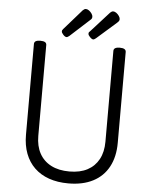

<svg xmlns="http://www.w3.org/2000/svg" viewBox="-74 -1287 1075 1365"><g transform="rotate(5 463.5 -604.0)"><path d="M466 19Q388 19 327 -2.5Q266 -24 223.5 -65Q181 -106 158.5 -165Q136 -224 136 -299V-947Q136 -961 147 -967.5Q158 -974 180 -974Q202 -974 213 -967.5Q224 -961 224 -947V-299Q224 -226 252.5 -174Q281 -122 335 -94Q389 -66 466 -66Q542 -66 594.5 -94Q647 -122 675 -174Q703 -226 703 -299V-947Q703 -961 714 -967.5Q725 -974 747 -974Q791 -974 791 -947V-299Q791 -199 752.5 -127.5Q714 -56 641 -18.5Q568 19 466 19ZM363 -1016Q352 -1016 339 -1030Q326 -1044 326 -1054Q326 -1058 327 -1061Q328 -1064 334 -1071L461 -1216Q466 -1221 471.5 -1224Q477 -1227 483 -1227Q494 -1227 505.5 -1218.5Q517 -1210 525 -1198Q533 -1186 533 -1176Q533 -1169 530.5 -1163.5Q528 -1158 518 -1150L382 -1026Q376 -1022 371.5 -1019Q367 -1016 363 -1016ZM553 -1016Q543 -1016 529.5 -1030Q516 -1044 516 -1054Q516 -1058 517 -1061.5Q518 -1065 525 -1071L656 -1216Q661 -1221 666.5 -1224Q672 -1227 678 -1227Q689 -1227 700.5 -1218.5Q712 -1210 720 -1198Q728 -1186 728 -1176Q728 -1169 725 -1163.5Q722 -1158 713 -1150L572 -1026Q567 -1022 562 -1019Q557 -1016 553 -1016Z"/></g></svg>

Font: Playwrite IT Trad
Style: Regular
Weight: 400
Designer: Veronika Burian, José Scaglione
Foundry: TypeTogether
Version: Version 1.002